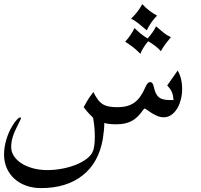

<svg xmlns="http://www.w3.org/2000/svg" viewBox="-20 -665 993 948"><path d="M439.9 -82.5Q437 -86.4 435.1 -88.4Q433.1 -90.3 432.1 -91.3L420.9 -102.5Q415.5 -107.9 408.9 -116Q402.3 -124 393.1 -135.7Q399.9 -148.4 409.4 -164.8Q418.9 -181.2 433.1 -200.2L440.9 -210.4Q452.1 -188.5 462.9 -173.8Q473.6 -159.2 486.8 -150.9Q500 -142.6 517.6 -139.2Q535.2 -135.7 559.6 -135.7Q585.4 -135.7 606 -141.1Q626.5 -146.5 643.1 -158.2Q659.7 -169.9 673.1 -189Q686.5 -208 698.2 -235.4Q709 -259.8 721.2 -259.8Q734.9 -259.8 739.7 -234.9Q743.7 -215.8 750 -203.4Q756.3 -190.9 766.1 -183.6Q775.9 -176.3 789.8 -173.6Q803.7 -170.9 822.8 -170.9H836.9Q835.9 -183.1 834 -192.9Q832 -202.6 828.4 -210.9Q824.7 -219.2 819.1 -227.1Q813.5 -234.9 805.7 -243.2L857.4 -316.9Q879.4 -277.3 879.4 -228Q879.4 -198.2 872.6 -172.4Q865.7 -146.5 853.5 -127.2Q841.3 -107.9 824.7 -96.9Q808.1 -85.9 788.1 -85.9Q771.5 -85.9 755.9 -92.8Q740.2 -99.6 727.5 -107.7Q714.8 -115.7 706.1 -122.3Q697.3 -128.9 694.8 -128.9Q691.4 -128.9 685.1 -120.1Q660.2 -83.5 629.9 -67.4Q599.6 -51.3 555.2 -51.3Q536.6 -51.3 521.7 -52.7Q506.8 -54.2 495.1 -58.1Q495.1 -25.9 487.8 20.5Q467.3 138.7 388.2 200.7Q309.1 263.7 182.6 263.7Q142.6 263.7 109.1 251.7Q75.7 239.7 51.5 218Q27.3 196.3 13.7 165.8Q0 135.3 0 97.7Q0 62.5 11 25.1Q22 -12.2 41.5 -44.4Q52.7 -63 63.2 -74.2Q73.7 -85.4 80.1 -85.4Q83.5 -85.4 83.5 -82Q83.5 -77.1 74.2 -60.1Q63.5 -39.6 55.9 -22.7Q48.3 -5.9 43.7 8.5Q39.1 22.9 37.1 35.9Q35.2 48.8 35.2 61Q35.2 85.4 49.3 106.4Q63.5 127.4 87.6 142.6Q111.8 157.7 144.3 166.3Q176.8 174.8 212.9 174.8Q248 174.8 284.7 168.2Q321.3 161.6 353 149.2Q384.8 136.7 408 119.1Q431.2 101.6 439.5 80.1Q443.4 68.8 445.8 51.3Q448.2 33.7 448.2 9.3Q448.2 -14.2 446 -36.9Q443.8 -59.6 439.9 -82.5ZM704.6 -515.1Q686 -530.8 667.7 -546.1Q649.4 -561.5 627.4 -573.2Q644.5 -589.4 658 -606.7Q671.4 -624 682.6 -644.5Q714.4 -609.9 755.4 -587.9Q739.3 -571.3 726.8 -553.5Q714.4 -535.6 704.6 -515.1ZM672.9 -399.4Q657.2 -416 638.7 -430.7Q620.1 -445.3 598.1 -459Q627 -490.7 644 -526.4Q659.2 -511.7 675.5 -498.3Q691.9 -484.9 709 -475.1Q721.2 -488.8 731.9 -503.7Q742.7 -518.6 750.5 -535.2Q767.1 -520.5 784.9 -505.9Q802.7 -491.2 823.7 -481.4Q809.6 -464.8 796.9 -447.8Q784.2 -430.7 774.4 -412.1Q762.2 -426.3 746.1 -438.5Q730 -450.7 711.4 -461.4Q700.2 -447.3 689.9 -431.9Q679.7 -416.5 672.9 -399.4Z"/></svg>

Font: HM XNiloofar
Style: Regular
Weight: 400
Designer: Hossein Movahhedian
Version: Version 2.8, 2015